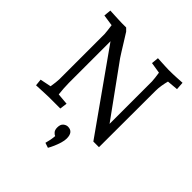

<svg xmlns="http://www.w3.org/2000/svg" viewBox="-249 -883 1303 1303"><g transform="rotate(45 402.5 -231.0)"><path d="M63 5 58 -44 171 -67 132 -29Q134 -39 137.5 -60.5Q141 -82 143.5 -103.5Q146 -125 146 -135V-570Q146 -580 143 -602Q140 -624 137.5 -645Q135 -666 134 -673L171 -641L56 -658L61 -710Q80 -709 103.5 -708Q127 -707 147 -706Q167 -705 177 -705H218L238 -685Q256 -657 276.5 -623.5Q297 -590 313.5 -564Q330 -538 336 -529L621 -135L601 -129V-570Q601 -580 598 -603.5Q595 -627 591.5 -651Q588 -675 586 -684L626 -640L513 -658L518 -710Q534 -709 555.5 -708Q577 -707 596.5 -706Q616 -705 625 -705Q669 -705 700.5 -707Q732 -709 754 -710L758 -653L645 -643L686 -679Q684 -667 678 -644.5Q672 -622 667.5 -595Q663 -568 663 -540L662 0H608L189 -592L209 -598V-165Q209 -139 211 -112Q213 -85 215.5 -62.5Q218 -40 220 -26L182 -63L298 -53L291 0H185Q175 0 153.5 1Q132 2 107.5 3Q83 4 63 5ZM420 248 384 236Q387 225 391.5 205Q396 185 398 165.5Q400 146 393 138L420 161Q412 161 399.5 157Q387 153 377 140.5Q367 128 367 105Q367 76 382.5 63Q398 50 415 50Q466 50 466 113Q466 133 458.5 158Q451 183 440.5 207Q430 231 420 248Z"/></g></svg>

Font: Andada Pro
Style: Regular
Weight: 400
Designer: Carolina Giovagnoli
Foundry: Huerta Tipografica
Version: Version 3.003